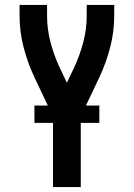

<svg xmlns="http://www.w3.org/2000/svg" viewBox="-20 -540 540 775"><path d="M194 215V-70L118 -230Q91 -288 75 -350Q59 -412 59 -476V-520H170V-476Q170 -423 183.5 -371Q197 -319 219 -271L250 -206L281 -271Q303 -319 316.5 -371Q330 -423 330 -476V-520H441V-476Q441 -412 425 -350Q409 -288 382 -230L306 -70V215ZM119 -44V-114H381V-44Z"/></svg>

Font: Iosevka Curly
Style: Bold
Weight: 700
Monospace: yes
Designer: Belleve Invis
Foundry: Belleve Invis
Version: Version 22.1.2; ttfautohint (v1.8.4)